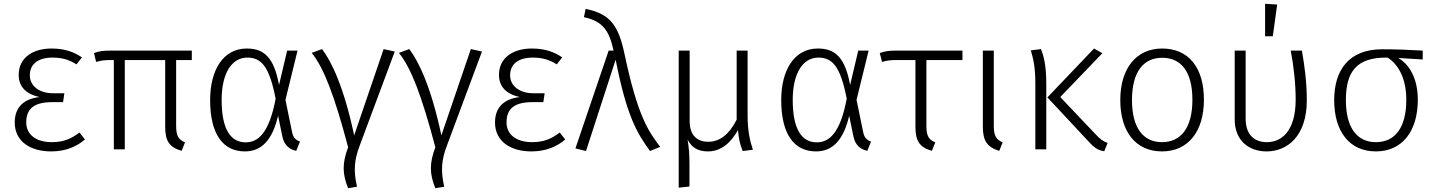

<svg xmlns="http://www.w3.org/2000/svg" viewBox="-20 -791 7600 1017"><path d="M253 -534C150 -534 79 -482 79 -395C79 -332 117 -293 189 -277C113 -268 58 -229 58 -142C58 -44 138 11 251 11C327 11 385 -14 430 -52L401 -89C358 -57 319 -38 254 -38C171 -38 119 -78 119 -143C119 -217 163 -250 257 -250H314L321 -297H262C186 -297 138 -337 138 -392C138 -451 181 -486 258 -486C312 -486 349 -473 385 -450L414 -487C374 -514 326 -534 253 -534Z M996 -473V-523H568C529 -523 507 -521 478 -510L489 -463C518 -471 532 -473 570 -473H583V0H641V-473H855V-119C855 -44 877 -11 942 8L960 -37C927 -51 913 -69 913 -124V-473Z M1287 -534C1163 -534 1093 -421 1093 -261C1093 -79 1162 11 1277 11C1369 11 1424 -54 1453 -178L1475 -71C1484 -21 1515 1 1549 8L1569 -41C1547 -49 1533 -61 1527 -92L1492 -262L1556 -523H1501L1458 -341C1431 -489 1377 -534 1287 -534ZM1290 -486C1364 -486 1407 -439 1440 -268C1405 -82 1345 -37 1281 -37C1202 -37 1154 -106 1154 -261C1154 -407 1210 -486 1290 -486Z M1686 -531 1631 -511C1695 -432 1751 -287 1824 -11C1792 74 1793 130 1824 206L1871 198C1852 114 1856 57 1885 -19L2071 -518L2012 -531L1856 -74C1801 -332 1736 -465 1686 -531Z M2148 -531 2093 -511C2157 -432 2213 -287 2286 -11C2254 74 2255 130 2286 206L2333 198C2314 114 2318 57 2347 -19L2533 -518L2474 -531L2318 -74C2263 -332 2198 -465 2148 -531Z M2797 -534C2694 -534 2623 -482 2623 -395C2623 -332 2661 -293 2733 -277C2657 -268 2602 -229 2602 -142C2602 -44 2682 11 2795 11C2871 11 2929 -14 2974 -52L2945 -89C2902 -57 2863 -38 2798 -38C2715 -38 2663 -78 2663 -143C2663 -217 2707 -250 2801 -250H2858L2865 -297H2806C2730 -297 2682 -337 2682 -392C2682 -451 2725 -486 2802 -486C2856 -486 2893 -473 2929 -450L2958 -487C2918 -514 2870 -534 2797 -534Z M3082 -744 3073 -700C3175 -678 3207 -627 3230 -523H3204L3028 -5L3084 9L3241 -475C3301 -168 3357 -83 3423 9L3477 -13C3411 -100 3357 -180 3288 -505C3256 -655 3214 -717 3082 -744Z M3968 2C3952 -45 3940 -99 3940 -177V-523H3882V-157C3843 -80 3793 -40 3731 -40C3678 -40 3633 -69 3633 -150V-523H3575V203L3632 197V80C3632 25 3629 -10 3622 -52C3642 -12 3674 11 3730 11C3805 11 3855 -42 3889 -102C3893 -57 3898 -31 3914 9Z M4312 -534C4188 -534 4118 -421 4118 -261C4118 -79 4187 11 4302 11C4394 11 4449 -54 4478 -178L4500 -71C4509 -21 4540 1 4574 8L4594 -41C4572 -49 4558 -61 4552 -92L4517 -262L4581 -523H4526L4483 -341C4456 -489 4402 -534 4312 -534ZM4315 -486C4389 -486 4432 -439 4465 -268C4430 -82 4370 -37 4306 -37C4227 -37 4179 -106 4179 -261C4179 -407 4235 -486 4315 -486Z M5078 -473V-523H4731C4691 -523 4670 -521 4640 -510L4652 -463C4681 -471 4694 -473 4737 -473H4829V-119C4829 -44 4851 -11 4916 8L4934 -37C4900 -51 4887 -70 4887 -124V-473Z M5244 -523H5186V-119C5186 -44 5210 -11 5273 8L5291 -37C5258 -51 5244 -70 5244 -124Z M5819 -509 5775 -534 5528 -275 5740 -48C5772 -13 5791 5 5829 10L5847 -34C5823 -42 5806 -55 5783 -80L5596 -277ZM5494 -531 5440 -524C5453 -482 5464 -433 5464 -355V0H5522V-344C5522 -450 5508 -494 5494 -531Z M6136 -534C5999 -534 5914 -429 5914 -261C5914 -93 5996 11 6135 11C6273 11 6357 -94 6357 -263C6357 -434 6275 -534 6136 -534ZM6136 -485C6237 -485 6296 -410 6296 -263C6296 -113 6235 -38 6135 -38C6035 -38 5976 -114 5976 -261C5976 -411 6037 -485 6136 -485Z M6681 -771V-599H6722L6745 -767ZM6876 -523H6817C6833 -437 6843 -348 6843 -264C6843 -90 6763 -38 6691 -38C6625 -38 6578 -76 6578 -163V-523H6520V-159C6520 -46 6595 11 6689 11C6799 11 6902 -70 6902 -260C6902 -357 6890 -442 6876 -523Z M7516 -523C7451 -527 7371 -530 7301 -530C7126 -530 7047 -421 7047 -261C7047 -93 7129 11 7268 11C7406 11 7490 -94 7490 -263C7490 -374 7446 -450 7386 -484L7516 -476ZM7429 -263C7429 -113 7368 -38 7268 -38C7168 -38 7109 -114 7109 -261C7109 -411 7165 -487 7325 -486H7330C7386 -450 7429 -377 7429 -263Z"/></svg>

Font: FiraGO Light
Style: Regular
Weight: 300
Designer: bBox Type
Foundry: bBox Type GmbH
Version: Version 1.001;PS 001.001;hotconv 1.0.88;makeotf.lib2.5.64775